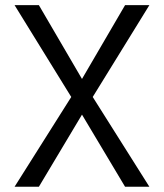

<svg xmlns="http://www.w3.org/2000/svg" viewBox="-20 -713 626 733"><path d="M457.5 0H550.3L334 -342.8L550.3 -693.4H457.5L293 -411.6L128.4 -693.4H35.6L252 -342.8L35.6 0H128.4L293 -275.4Z"/></svg>

Font: Cascadia Code SemiLight
Style: Regular
Weight: 350
Monospace: yes
Designer: Aaron Bell
Foundry: Saja Typeworks
Version: Version 2404.023